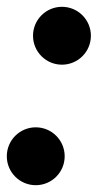

<svg xmlns="http://www.w3.org/2000/svg" viewBox="-26 -545 287 564"><path d="M79 -1C126 -1 164 -39 164 -86C164 -133 126 -171 79 -171C32 -171 -6 -133 -6 -86C-6 -39 32 -1 79 -1ZM71 -440C71 -393 109 -355 156 -355C203 -355 241 -393 241 -440C241 -487 203 -525 156 -525C109 -525 71 -487 71 -440Z"/></svg>

Font: Nacelle SemiBold
Style: Italic
Weight: 600
Italic angle: -12°
Designer: Sora Sagano
Foundry: Sora Sagano
Version: Version 1.000;FEAKit 1.0